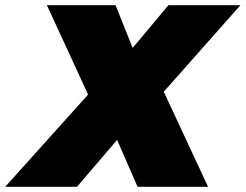

<svg xmlns="http://www.w3.org/2000/svg" viewBox="-72 -721 948 741"><path d="M109 -701H374L440 -536L578 -701H856L560 -367L731 0H459L380 -181L225 0H-52L268 -356Z"/></svg>

Font: Montserrat Black
Style: Italic
Weight: 900
Italic angle: -11.3°
Designer: Julieta Ulanovsky
Foundry: Julieta Ulanovsky
Version: Version 9.000; ttfautohint (v1.8.4.7-5d5b)